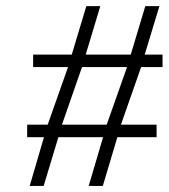

<svg xmlns="http://www.w3.org/2000/svg" viewBox="-20 -611 554 631"><path d="M514.2 -390.6H443.8L377.4 -201.2H494.6V-160.2H365.7L317.9 0H271.5L318.8 -160.2H171.9L123.5 0H77.6L124.5 -160.2H69.3V-201.2H136.7L203.6 -390.6H88.9V-431.6H215.8L263.7 -590.8H309.6L261.7 -431.6H409.7L457.5 -590.8H503.9L455.6 -431.6H514.2ZM397.5 -390.6H249.5L183.6 -201.2H330.6Z"/></svg>

Font: Meera
Style: Regular
Weight: 400
Designer: Hussain KH and Suresh P for Swathanthra Malayalam Computing (SMC)
Version: Version 7.0.0+20221109